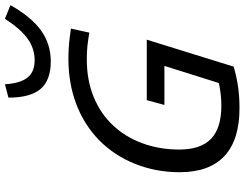

<svg xmlns="http://www.w3.org/2000/svg" viewBox="-124 -832 971 762"><g transform="rotate(-90 361.0 -450.5)"><path d="M629 -654 613 -581Q584 -586 560.5 -588.5Q537 -591 506 -591Q425 -591 358.5 -564Q292 -537 246 -488Q200 -440 174.5 -372Q149 -304 149 -224Q149 -139 191.5 -98Q234 -57 323 -57Q344 -57 367.5 -59.5Q391 -62 413 -67L481 -283H326L345 -353H585L478 -8Q436 4 397 9.5Q358 15 313 15Q187 15 123 -45Q59 -105 59 -223Q59 -316 92 -399Q125 -482 187 -543Q248 -602 330 -633Q412 -664 510 -664Q541 -664 568.5 -661.5Q596 -659 629 -654ZM504 -798Q550 -798 589 -826Q628 -854 668 -916L722 -894Q676 -812 622 -773Q568 -734 499 -734Q424 -734 389.5 -774.5Q355 -815 355 -902L408 -916Q412 -855 434.5 -826.5Q457 -798 504 -798Z"/></g></svg>

Font: Intel One Mono
Style: Italic
Weight: 400
Italic angle: -16°
Monospace: yes
Designer: Fred Shallcrass
Foundry: Frere-Jones Type LLC
Version: Version 1.400;hotconv 1.1.0;makeotfexe 2.6.0;FJTRelease1.4